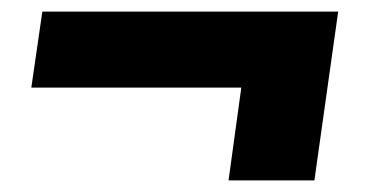

<svg xmlns="http://www.w3.org/2000/svg" viewBox="-20 -459 644 331"><path d="M563 -439 522 -148H374L396 -308H34L53 -439Z"/></svg>

Font: Morrison ExtraBold
Style: Regular
Weight: 800
Designer: Pablo Impallari, Rodrigo Fuenzalida (Modified by Dan O. Williams)
Version: Version 0.03;June 6, 2019;FontCreator 11.5.0.2425 64-bit; tt